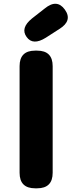

<svg xmlns="http://www.w3.org/2000/svg" viewBox="-20 -1019 390 1039"><path d="M170 0Q86 0 86 -84V-661Q86 -745 170 -745H181Q265 -745 265 -661V-84Q265 0 181 0ZM228 -815Q158 -771 124 -819Q89 -867 153 -919L222 -973Q288 -1027 331 -967Q374 -907 301 -862Z"/></svg>

Font: Resource Han Rounded JP Heavy
Style: Regular
Weight: 900
Designer: Cyano Hao (round all glyphs); Ryoko NISHIZUKA 西塚涼子 (kana, bopomofo & ideographs); Paul D. Hunt (Latin, Greek & Cyrillic)
Foundry: Cyano Hao
Version: 0.990